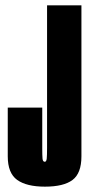

<svg xmlns="http://www.w3.org/2000/svg" viewBox="-20 -695 334 718"><path d="M148 3Q218 3 251.2 -22Q284.5 -47 284.5 -110.5V-675H156V-141.5Q156 -114.5 154.8 -102.2Q153.5 -90 147.5 -90Q140 -90 139 -102Q138 -114 138 -140.5V-292.5H9V-110.5Q9 -47.5 44.2 -22.2Q79.5 3 148 3Z"/></svg>

Font: Anybody UltraCondensed
Style: Bold
Weight: 700
Width: 1
Version: Version 1.113;gftools[0.9.25]